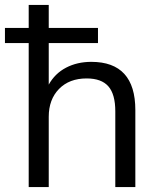

<svg xmlns="http://www.w3.org/2000/svg" viewBox="-37 -756 642 776"><path d="M79 0V-582H-17V-643H79V-736H160V-643H359V-582H160V-414Q185 -459 230 -482.5Q275 -506 332 -506Q510 -506 510 -311V0H429V-306Q429 -375 401 -407Q373 -439 313 -439Q243 -439 201.5 -396.5Q160 -354 160 -284V0Z"/></svg>

Font: Mulish
Style: Regular
Weight: 400
Designer: Vernon Adams
Foundry: Vernon Adams
Version: Version 3.603; ttfautohint (v1.8.3)